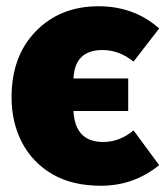

<svg xmlns="http://www.w3.org/2000/svg" viewBox="-20 -574 529 614"><path d="M303 20Q211 20 147.5 -17Q84 -54 50.5 -118Q17 -182 17 -263Q17 -395 95 -474.5Q173 -554 295 -554Q409 -554 489 -483L407 -377Q361 -414 308 -414Q219 -414 215 -323H390V-219H215Q220 -120 310 -120Q363 -120 407 -157L489 -46Q408 20 303 20Z"/></svg>

Font: Trujillo Black
Style: Regular
Weight: 900
Designer: Fira Sans original fonts by bBox Type GmbH, Carrois Corporate GbR, & Edenspiekermann AG / Changes by Cristiano Sobral
Foundry: Fira Sans original fonts by bBox Type GmbH, Carrois Corporate GbR, & Edenspiekermann AG / Changes by Cristiano Sobral
Version: Version 4.301;July 28, 2020;FontCreator 13.0.0.2655 64-bit